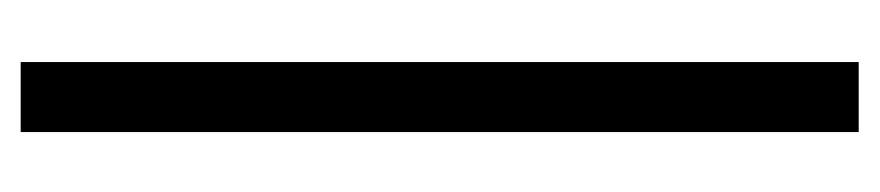

<svg xmlns="http://www.w3.org/2000/svg" viewBox="-344 -356 830 181"><g transform="rotate(90 70.5 -265.0)"><path d="M38 130V-660H104V130Z"/></g></svg>

Font: Bricolage Grotesque 96pt Condensed Light
Style: Regular
Weight: 300
Width: 3
Designer: Mathieu Triay
Foundry: Atelier Triay
Version: Version 1.001; ttfautohint (v1.8.4.7-5d5b);gftools[0.9.33.de